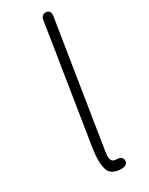

<svg xmlns="http://www.w3.org/2000/svg" viewBox="-183 -711 583 753"><g transform="rotate(-30 109.0 -335.0)"><path d="M130 5Q78 6 68.5 -29.5Q59 -65 68 -122Q94 -284 119 -445Q127 -490 152 -655Q154 -665 160.5 -670.5Q167 -676 177 -675Q187 -674 191.5 -666.5Q196 -659 194 -648Q152 -383 110 -118Q104 -82 103 -68.5Q102 -55 107 -46Q112 -37 128 -37Q139 -37 146.5 -32Q154 -27 155 -17Q155 -7 148 -1Q141 5 130 5Z"/></g></svg>

Font: SN Pro Thin
Style: Italic
Weight: 200
Italic angle: -9°
Designer: Tobias Whetton
Foundry: Supernotes
Version: Version 1.003;Glyphs 3.3 (3324)